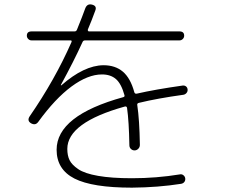

<svg xmlns="http://www.w3.org/2000/svg" viewBox="-20 -821 1040 876"><path d="M124 -636.7Q115.2 -636.7 108.9 -643.1Q102.5 -649.4 102.5 -658.2Q102.5 -677.7 124 -677.7H320.3Q328.1 -677.7 331.1 -685.5Q357.4 -750 369.1 -783.2Q377.9 -805.7 400.4 -799.8Q422.9 -793.9 415 -773.4Q398.4 -727.5 380.9 -686.5Q379.9 -683.6 381.3 -680.7Q382.8 -677.7 385.7 -677.7H798.8Q820.3 -677.7 820.3 -658.2Q820.3 -649.4 814 -643.1Q807.6 -636.7 798.8 -636.7H368.2Q359.4 -636.7 356.4 -628.9Q318.4 -544.9 257.8 -433.6V-431.6H259.8Q363.3 -522.5 452.1 -523.4Q505.9 -523.4 540.5 -494.1Q575.2 -464.8 592.8 -400.4Q594.7 -392.6 603.5 -393.6Q688.5 -413.1 813.5 -430.7Q822.3 -431.6 828.6 -426.8Q835 -421.9 835.9 -413.1Q836.9 -404.3 831.5 -397.5Q826.2 -390.6 817.4 -388.7Q697.3 -372.1 613.3 -351.6Q604.5 -349.6 606.4 -340.8Q616.2 -276.4 618.2 -160.2Q618.2 -149.4 610.8 -142.1Q603.5 -134.8 593.8 -134.8Q584 -134.8 577.1 -141.6Q570.3 -148.4 570.3 -158.2Q568.4 -267.6 559.6 -329.1Q557.6 -336.9 549.8 -335Q287.1 -261.7 287.1 -141.6Q287.1 -111.3 297.4 -90.3Q307.6 -69.3 336.9 -49.3Q366.2 -29.3 427.7 -18.6Q489.3 -7.8 582 -7.8Q693.4 -7.8 800.8 -25.4Q809.6 -27.3 816.9 -21.5Q824.2 -15.6 825.2 -6.8Q826.2 2 821.3 8.8Q816.4 15.6 806.6 17.6Q701.2 34.2 582 35.2Q401.4 35.2 319.8 -6.3Q238.3 -47.9 238.3 -137.7Q238.3 -293.9 543 -377.9Q549.8 -379.9 547.9 -386.7Q533.2 -439.5 508.8 -460.4Q484.4 -481.4 445.3 -481.4Q380.9 -481.4 306.2 -426.3Q231.4 -371.1 154.3 -264.6Q141.6 -247.1 121.1 -258.8Q102.5 -270.5 115.2 -290Q230.5 -457 305.7 -627.9Q309.6 -636.7 301.8 -636.7Z"/></svg>

Font: Rounded Mgen+ 1mn light
Style: Regular
Weight: 200
Designer: [Source Han Sans]
Ryoko NISHIZUKA  (kana & ideographs); Paul D. Hunt (Latin, Greek & Cyrillic); Wenlong ZHANG  (bopomofo
Version: Version 1.059.20150602